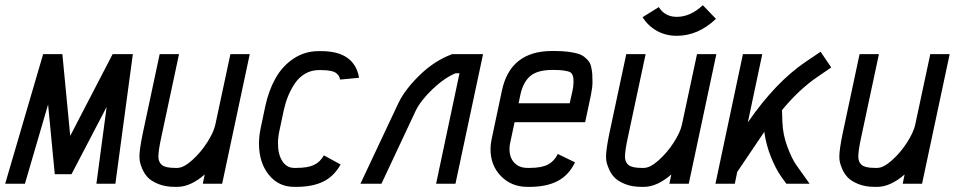

<svg xmlns="http://www.w3.org/2000/svg" viewBox="-63 -709 3685 741"><path d="M-43 0 103.5 -500H177.7L208 -184.6L371.6 -500H449.7L382.3 0H309.1L348.6 -296.4L212.9 -36.6H148.4L122.6 -305.7L33.2 0Z M612.3 12.2Q575.2 12.2 547.9 1Q520.5 -10.3 507.1 -24.7Q493.7 -39.1 485.8 -57.9Q478 -76.7 476.6 -86.7Q475.1 -96.7 475.1 -104.5Q475.1 -131.8 487.8 -193.4L553.2 -500H627.9L559.1 -177.7Q548.3 -127.9 548.3 -104.5Q548.3 -83.5 561.8 -72.3Q575.2 -61 612.3 -61H621.1Q645.5 -61 678.5 -90.6Q711.4 -120.1 736.3 -158.9Q761.2 -197.8 767.6 -226.1L826.2 -500H900.9L794.4 0H719.7L727.1 -35.6Q671.9 12.2 621.1 12.2Z M1249.5 -401.9Q1248 -409.7 1245.4 -414.8Q1242.7 -419.9 1235.6 -426Q1228.5 -432.1 1213.6 -435.3Q1198.7 -438.5 1176.3 -438.5H1167.5Q1138.7 -438.5 1114.7 -424.6Q1090.8 -410.6 1075 -387Q1059.1 -363.3 1048.8 -337.9Q1038.6 -312.5 1032.2 -283.7L1014.6 -200.7Q1009.8 -177.7 1009.8 -155.3Q1009.8 -113.3 1026.6 -87.2Q1043.5 -61 1072.3 -61H1081.1Q1125 -61 1148.9 -72.5Q1172.9 -84 1187 -109.4L1251.5 -74.2Q1226.1 -28.3 1184.3 -8.1Q1142.6 12.2 1081.1 12.2H1072.3Q1011.7 12.2 974.1 -34.9Q936.5 -82 936.5 -155.3Q936.5 -183.6 943.4 -216.3L960.9 -299.3Q974.1 -360.4 1000.5 -407.2Q1026.9 -454.1 1070.1 -482.9Q1113.3 -511.7 1167.5 -511.7H1176.3Q1305.2 -511.7 1322.8 -408.7Z M1474.1 -310.1Q1499 -362.8 1556.6 -418.9Q1614.3 -475.1 1682.1 -500H1801.3L1694.8 0H1620.1L1710.4 -426.3H1695.3Q1652.3 -408.7 1606 -364.5Q1559.6 -320.3 1540.5 -279.8L1409.2 0H1328.1Z M2076.7 -512.2Q2106.4 -512.2 2129.4 -509.3Q2152.3 -506.3 2167.7 -501.7Q2183.1 -497.1 2193.8 -488Q2204.6 -479 2210.4 -470.7Q2216.3 -462.4 2219.2 -447.8Q2222.2 -433.1 2222.9 -421.9Q2223.6 -410.6 2223.6 -391.6Q2223.6 -372.6 2217.8 -343.3L2195.3 -237.3H1922.9L1905.8 -156.7Q1903.3 -146.5 1903.3 -133.3Q1903.3 -100.6 1922.1 -80.8Q1940.9 -61 1972.7 -61H1981.4Q2027.8 -61 2052.2 -74.2Q2076.7 -87.4 2089.8 -114.7L2156.2 -82.5Q2132.3 -32.7 2089.1 -10.3Q2045.9 12.2 1981.4 12.2H1972.7Q1911.1 12.2 1870.6 -29.1Q1830.1 -70.3 1830.1 -133.3Q1830.1 -152.3 1834.5 -172.4L1874 -358.9Q1906.2 -512.2 2067.9 -512.2ZM1938.5 -310.5H2135.7L2146.5 -358.9Q2150.4 -376 2150.4 -391.6Q2150.4 -403.8 2149.4 -409.9Q2148.4 -416 2144.8 -422.9Q2141.1 -429.7 2133.1 -432.4Q2125 -435.1 2111.3 -437Q2097.7 -439 2076.7 -439H2067.9Q2011.7 -439 1983.9 -415.8Q1956.1 -392.6 1945.3 -343.3Z M2548.8 -570.8Q2506.8 -570.8 2472.4 -589.8Q2438 -608.9 2417 -642.6L2479.5 -681.6Q2503.4 -644 2548.8 -644Q2602.1 -644 2649.4 -689L2700.2 -636.2Q2631.3 -570.8 2548.8 -570.8ZM2413.1 12.2Q2376 12.2 2348.6 1Q2321.3 -10.3 2307.9 -24.7Q2294.4 -39.1 2286.6 -57.9Q2278.8 -76.7 2277.3 -86.7Q2275.9 -96.7 2275.9 -104.5Q2275.9 -131.8 2288.6 -193.4L2354 -500H2428.7L2359.9 -177.7Q2349.1 -127.9 2349.1 -104.5Q2349.1 -83.5 2362.5 -72.3Q2376 -61 2413.1 -61H2421.9Q2446.3 -61 2479.2 -90.6Q2512.2 -120.1 2537.1 -158.9Q2562 -197.8 2568.4 -226.1L2627 -500H2701.7L2595.2 0H2520.5L2527.8 -35.6Q2472.7 12.2 2421.9 12.2Z M2772.9 0H2698.2L2804.2 -500H2878.9L2823.2 -236.8Q2930.7 -392.1 3045.4 -469.7L3104 -509.3L3145 -448.7L3090.3 -411.1Q3021.5 -364.3 2955.1 -284.2L2956.5 -239.3Q2958 -190.9 2975.3 -143.8Q2992.7 -96.7 3010.7 -71.3L3061.5 0H2971.7L2952.1 -27.3Q2931.2 -56.6 2912.4 -103.3Q2893.6 -149.9 2886.7 -200.2L2782.2 -45.4Z M3313.5 12.2Q3276.4 12.2 3249 1Q3221.7 -10.3 3208.3 -24.7Q3194.8 -39.1 3187 -57.9Q3179.2 -76.7 3177.7 -86.7Q3176.3 -96.7 3176.3 -104.5Q3176.3 -131.8 3189 -193.4L3254.4 -500H3329.1L3260.3 -177.7Q3249.5 -127.9 3249.5 -104.5Q3249.5 -83.5 3262.9 -72.3Q3276.4 -61 3313.5 -61H3322.3Q3346.7 -61 3379.6 -90.6Q3412.6 -120.1 3437.5 -158.9Q3462.4 -197.8 3468.8 -226.1L3527.3 -500H3602.1L3495.6 0H3420.9L3428.2 -35.6Q3373 12.2 3322.3 12.2Z"/></svg>

Font: Anka/Coder Narrow
Style: Italic
Weight: 400
Width: 3
Italic angle: -12°
Monospace: yes
Version: Version 001.100